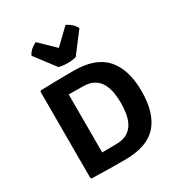

<svg xmlns="http://www.w3.org/2000/svg" viewBox="-186 -910 963 1037"><g transform="rotate(-30 296.0 -392.0)"><path d="M554 -273Q554 -136 491.5 -66.2Q429 3.5 291 3.5Q234 3.5 188.5 2.8Q143 2 85 0.5L79.5 -5V-543L85 -548.5Q143 -550 188.5 -551Q234 -552 291 -552Q428 -552 491 -479.8Q554 -407.5 554 -273ZM425.5 -273Q425.5 -304 420.5 -336Q415.5 -368 401.8 -394.5Q388 -421 361.2 -437.2Q334.5 -453.5 290.5 -453.5Q265.5 -453.5 246.2 -454Q227 -454.5 204 -454.5V-92.5Q227.5 -92.5 246.5 -93Q265.5 -93.5 290.5 -93.5Q334.5 -93.5 361.2 -109.8Q388 -126 401.8 -152.5Q415.5 -179 420.5 -210.5Q425.5 -242 425.5 -273ZM230 -610 134.5 -735.5Q142.5 -754.5 160 -768.8Q177.5 -783 191 -788L283.5 -698.5L376.5 -788Q390 -783 407.2 -768.8Q424.5 -754.5 433 -735.5L337.5 -610Q313.5 -603.5 283.5 -603.5Q254 -603.5 230 -610Z"/></g></svg>

Font: Signika Negative SC SemiBold
Style: Regular
Weight: 600
Designer: Anna Giedryś
Foundry: Anna Giedryś
Version: Version 2.000; ttfautohint (v1.8.3) -l 8 -r 50 -G 200 -x 9 -